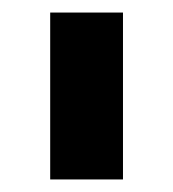

<svg xmlns="http://www.w3.org/2000/svg" viewBox="-20 -720 276 306"><path d="M60 -700H176V-434H60Z"/></svg>

Font: Montserrat SemiBold
Style: Regular
Weight: 600
Designer: Julieta Ulanovsky
Foundry: Julieta Ulanovsky
Version: Version 6.001